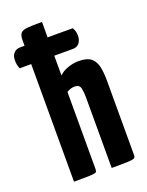

<svg xmlns="http://www.w3.org/2000/svg" viewBox="-167 -806 671 876"><g transform="rotate(-20 169.0 -367.5)"><path d="M37 0V-571H-19Q-24 -583 -25.5 -593Q-27 -603 -27 -613Q-27 -634 -15.5 -647Q-4 -660 16 -660H37V-686Q37 -711 46 -721Q55 -731 79 -733Q103 -735 149 -735V-660H271Q277 -650 279.5 -640.5Q282 -631 282 -621Q282 -599 271 -585Q260 -571 240 -571H149V-475Q166 -492 192.5 -501Q219 -510 244 -510Q283 -510 302.5 -495.5Q322 -481 329 -452.5Q336 -424 336 -381V-20Q336 -10 329.5 -6Q323 -2 299 -1Q275 0 220 0V-346Q220 -369 215.5 -388Q211 -407 188 -407Q179 -407 169.5 -404.5Q160 -402 149 -395V-20Q149 -10 144.5 -6Q140 -2 116.5 -1Q93 0 37 0Z"/></g></svg>

Font: Yanone Kaffeesatz
Style: Bold
Weight: 700
Designer: Yanone (Cyrillic: Daniel Pouzeot, Huerta Tipografica, and Cyreal)
Foundry: Yanone
Version: Version 2.003